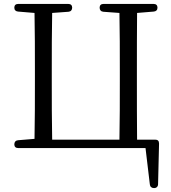

<svg xmlns="http://www.w3.org/2000/svg" viewBox="-20 -751 872 979"><path d="M73 4H722L744 189C745 201 753 208 765 208H766C778 208 786 200 786 188L791 -19C791 -33 784 -39 771 -39H679C678 -138 678 -236 678 -336V-391C678 -491 678 -587 679 -685L764 -692C776 -693 783 -700 783 -712C783 -724 776 -731 763 -731H508C495 -731 488 -724 488 -712C488 -700 495 -692 507 -691L589 -685C591 -588 591 -490 591 -391V-336C591 -236 591 -138 589 -39H246C244 -138 244 -236 244 -336V-391C244 -491 244 -588 246 -685L329 -691C341 -692 348 -700 348 -712C348 -724 341 -731 328 -731H73C60 -731 53 -724 53 -712C53 -700 60 -693 72 -692L156 -685C158 -588 158 -490 158 -391V-336C158 -237 158 -140 156 -43L72 -36C60 -35 53 -27 53 -15C53 -3 60 4 73 4Z"/></svg>

Font: 寒蝉锦书宋
Style: Regular
Weight: 400
Designer: 寒蝉锦书宋{Warren} 思源宋体{Ryoko NISHIZUKA 西塚涼子 (kana & ideographs); Frank Grießhammer (Latin, Greek & Cyrillic); Wenlong ZHANG 
Foundry: Adobe & ChillType
Version: Version 2.000;Glyphs 3.1.1 (3135)